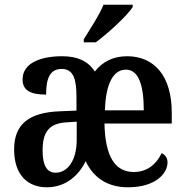

<svg xmlns="http://www.w3.org/2000/svg" viewBox="-20 -786 788 816"><path d="M336 -606H387C441 -646 522 -721 544 -756V-766H420C402 -721 363 -663 336 -619ZM179 10C260 10 315 -41 344 -101C378 -29 439 10 524 10C640 10 692 -48 692 -96C692 -115 681 -129 667 -135C645 -89 606 -55 549 -55C469 -55 427 -120 424 -261H710V-307C710 -463 636 -547 520 -547C460 -547 415 -523 383 -482C354 -527 309 -547 244 -547C153 -547 76 -518 76 -449C76 -403 107 -384 176 -384C176 -447 189 -493 242 -493C295 -493 305 -444 305 -373V-316L234 -313C104 -308 40 -259 40 -151C40 -40 100 10 179 10ZM426 -317C429 -431 462 -490 515 -490C570 -490 591 -422 591 -317ZM216 -52C179 -52 161 -84 161 -146C161 -222 186 -262 263 -266L306 -269V-191C306 -107 269 -52 216 -52Z"/></svg>

Font: Noto Serif Condensed Semi
Style: Regular
Weight: 600
Width: 3
Designer: Monotype Design Team
Foundry: Monotype Imaging Inc.
Version: Version 1.002